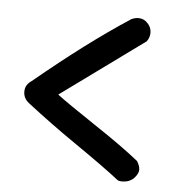

<svg xmlns="http://www.w3.org/2000/svg" viewBox="-40 -500 477 524"><g transform="rotate(5 198.0 -238.0)"><path d="M26 -235Q26 -217 41 -205Q108 -153 175 -107Q262 -47 300 -17Q303 -14 314 -14Q332 -14 344 -25Q357 -38 357 -50Q357 -60 349 -73Q303 -110 226 -161Q145 -215 119 -235L347 -401Q355 -412 355 -425Q355 -440 344 -451Q334 -462 319 -462Q309 -462 299 -457Q184 -382 43 -265Q26 -254 26 -235Z"/></g></svg>

Font: Patrick Hand SC
Style: Regular
Weight: 400
Designer: Patrick Wagesreiter
Foundry: Patrick Wagesreiter
Version: Version 2.001; ttfautohint (v1.8.2)